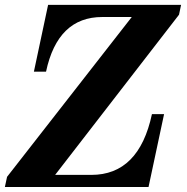

<svg xmlns="http://www.w3.org/2000/svg" viewBox="-43 -752 750 772"><path d="M554.2 0H-23.4L-14.6 -41L486.8 -683.6H368.2Q189 -683.6 142.1 -463.9H93.3L150.4 -732.4H685.1L676.8 -692.9L178.7 -48.8H324.2Q515.6 -48.8 567.9 -293H616.7Z"/></svg>

Font: Munson
Style: Bold Italic
Weight: 700
Italic angle: -12°
Designer: Paul James MIller
Foundry: High-Logic / Made with FontCreator
Version: Version 2.10;May 5, 2019;FontCreator 11.5.0.2430 64-bit